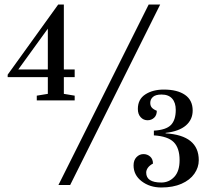

<svg xmlns="http://www.w3.org/2000/svg" viewBox="-20 -820 942 851"><path d="M143 -375V-396L192 -404V-478H14V-489L238 -800H263V-512H311V-478H263V-404L311 -396V-375ZM61 -512H192V-693ZM572 -87Q572 -110 585 -123.5Q598 -137 616 -137Q633 -137 645.5 -126Q658 -115 658 -95Q643 -87 635.5 -76.5Q628 -66 628 -55Q628 -11 695 -11Q729 -11 752.5 -36Q776 -61 776 -110Q776 -164 750 -190Q724 -216 662 -220V-241Q716 -244 737.5 -266Q759 -288 759 -333Q759 -365 743 -383Q727 -401 696 -401Q670 -401 658 -390.5Q646 -380 646 -364Q646 -351 653 -343Q660 -335 675 -329Q675 -309 663 -298Q651 -287 634 -287Q616 -287 603.5 -300.5Q591 -314 591 -337Q591 -380 624 -401.5Q657 -423 706 -423Q766 -423 800 -399.5Q834 -376 834 -330Q834 -290 804 -264Q774 -238 714 -231V-229Q861 -220 861 -110Q861 -78 841.5 -50Q822 -22 784.5 -5.5Q747 11 695 11Q644 11 608 -16.5Q572 -44 572 -87ZM239 0 639 -800H690L291 0Z"/></svg>

Font: Prata
Style: Regular
Weight: 400
Designer: Ivan Petrov
Foundry: Cyreal
Version: Version 2.000